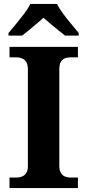

<svg xmlns="http://www.w3.org/2000/svg" viewBox="-20 -951 441 971"><path d="M28 0V-53H64Q79 -53 92 -58.5Q105 -64 113 -76.5Q121 -89 121 -111V-600Q121 -624 113 -637Q105 -650 92 -655.5Q79 -661 64 -661H28V-714H374V-661H336Q320 -661 307 -655.5Q294 -650 287 -637Q280 -624 280 -599V-112Q280 -91 287.5 -77.5Q295 -64 308 -58.5Q321 -53 336 -53H374V0ZM23 -784Q39 -803 60.5 -829Q82 -855 102.5 -882Q123 -909 133 -931H268Q279 -909 299 -882Q319 -855 341 -829Q363 -803 378 -784V-771H309Q295 -782 275 -798Q255 -814 235 -831Q215 -848 200 -861Q185 -848 165 -831Q145 -814 126 -798Q107 -782 92 -771H23Z"/></svg>

Font: Noto Serif Hebrew
Style: Bold
Weight: 700
Version: Version 2.003